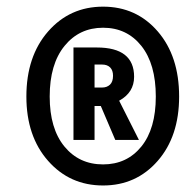

<svg xmlns="http://www.w3.org/2000/svg" viewBox="-20 -778 564 583"><path d="M523.9 -484.9Q523.9 -363.8 458.7 -289.3Q393.6 -214.8 293 -214.8Q191.9 -214.8 126 -289.6Q60.1 -364.3 60.1 -484.9Q60.1 -606.9 126 -682.4Q191.9 -757.8 293 -757.8Q394 -757.8 459 -682.6Q523.9 -607.4 523.9 -484.9ZM293 -278.8Q365.2 -278.8 409.2 -333Q453.1 -387.2 453.1 -484.9Q453.1 -583.5 409.2 -638.7Q365.2 -693.8 293 -693.8Q220.7 -693.8 175.8 -638.4Q130.9 -583 130.9 -484.9Q130.9 -387.7 175.5 -333.3Q220.2 -278.8 293 -278.8ZM341.8 -472.2 401.9 -353H330.1L286.1 -456.1H267.1V-353H203.1V-633.8H273.9Q387.2 -633.8 387.2 -544.9Q387.2 -497.1 341.8 -472.2ZM267.1 -582V-512.2H290Q304.7 -512.2 314 -521Q323.2 -529.8 323.2 -547.9Q323.2 -564.5 314.5 -573.2Q305.7 -582 290 -582Z"/></svg>

Font: Fira Sans Compressed
Style: Bold Italic
Weight: 700
Width: 3
Italic angle: -8°
Designer: Carrois Corporate & Edenspiekermann AG
Foundry: Carrois Corporate GbR & Edenspiekermann AG
Version: Version 4.203;PS 004.203;hotconv 1.0.88;makeotf.lib2.5.64775